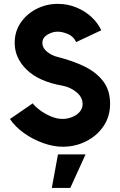

<svg xmlns="http://www.w3.org/2000/svg" viewBox="-20 -726 604 967"><path d="M296 13Q248 13 196.2 -5.8Q144.5 -24.5 100.2 -56.2Q56 -88 30 -126.5L145 -205.5Q155 -191 179 -172.8Q203 -154.5 234 -140.8Q265 -127 295 -127Q319 -127 342.2 -136Q365.5 -145 380.8 -162Q396 -179 396 -202Q396 -236.5 365.2 -261.8Q334.5 -287 294.5 -294.5Q177 -315 115.5 -374Q54 -433 54 -510Q54 -567.5 84.2 -611.8Q114.5 -656 164 -681.2Q213.5 -706.5 271 -706.5Q321.5 -706.5 365.2 -688.2Q409 -670 441.2 -639.8Q473.5 -609.5 490 -573.5L363.5 -514Q351 -542 322.8 -554.2Q294.5 -566.5 270.5 -566.5Q243.5 -566.5 218.5 -551.2Q193.5 -536 193.5 -510Q193.5 -484 217.5 -465Q241.5 -446 269 -439.5Q343.5 -421 403.8 -392Q464 -363 499.2 -317.5Q534.5 -272 534.5 -203Q534.5 -140 501.8 -91.2Q469 -42.5 414.5 -14.8Q360 13 296 13ZM241 220.5 272 51.5H411L334 220.5Z"/></svg>

Font: Urbanist ExtraBold
Style: Regular
Weight: 800
Designer: Corey Hu
Foundry: Corey Hu
Version: Version 1.330; ttfautohint (v1.8.4.7-5d5b)